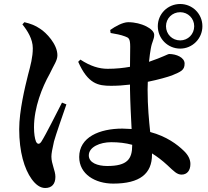

<svg xmlns="http://www.w3.org/2000/svg" viewBox="-20 -875 1040 960"><path d="M769 -744C769 -682 819 -632 881 -632C942 -632 992 -682 992 -744C992 -806 942 -855 881 -855C819 -855 769 -806 769 -744ZM810 -744C810 -783 841 -814 881 -814C920 -814 951 -783 951 -744C951 -704 920 -673 881 -673C841 -673 810 -704 810 -744ZM92 -753C117 -722 144 -680 144 -634C144 -589 133 -549 120 -500C105 -440 76 -321 76 -229C76 -115 102 -30 138 20C158 48 181 65 206 65C239 65 257 45 257 9C257 -22 237 -55 237 -92C237 -107 241 -128 250 -168C260 -204 293 -298 312 -353L290 -362C264 -312 210 -203 187 -167C177 -152 167 -153 160 -167C154 -182 150 -207 150 -238C150 -338 191 -439 228 -505C250 -552 267 -572 267 -599C267 -654 211 -712 181 -731C156 -748 135 -756 102 -764ZM641 -151V-149C641 -80 617 -45 516 -45C468 -45 424 -61 424 -98C424 -140 480 -164 536 -164C573 -164 608 -160 641 -151ZM533 -710C558 -706 584 -701 605 -693C623 -686 631 -684 631 -641L630 -541C597 -535 560 -531 518 -531C476 -531 432 -544 382 -577L371 -566C420 -455 471 -446 535 -446C566 -446 598 -448 630 -452V-429C631 -363 635 -289 638 -230L592 -232C477 -232 376 -189 376 -90C376 -4 456 43 546 43C680 43 740 -7 740 -102V-108C766 -92 791 -73 817 -49C850 -18 865 -2 888 -2C915 -2 932 -22 932 -55C932 -78 921 -100 899 -121C866 -153 813 -193 731 -215C725 -272 718 -342 718 -427L719 -466C773 -477 818 -490 840 -498C885 -517 903 -524 903 -557C903 -588 861 -605 826 -605C819 -605 793 -589 725 -566C728 -594 731 -617 734 -632C740 -668 751 -677 751 -701C751 -730 688 -764 621 -764C594 -764 556 -743 531 -725Z"/></svg>

Font: Noto Serif CJK HK
Style: Bold
Weight: 700
Designer: Ryoko NISHIZUKA 西塚涼子 (kana & ideographs); Frank Grießhammer (Latin, Greek & Cyrillic); Wenlong ZHANG 张文龙 (bopomofo); San
Foundry: Adobe
Version: Version 2.001;hotconv 1.1.0;makeotfexe 2.6.0